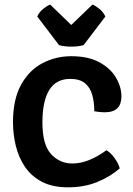

<svg xmlns="http://www.w3.org/2000/svg" viewBox="-20 -808 582 842"><path d="M393.5 -320Q393.5 -359.5 384.5 -391.8Q375.5 -424 352.8 -443Q330 -462 288 -462Q226 -462 196 -413.2Q166 -364.5 166 -271Q166 -173.5 204 -132.2Q242 -91 297 -91Q335 -91 373.5 -107.2Q412 -123.5 446.5 -149Q466 -138.5 483.2 -113.8Q500.5 -89 505 -69.5Q465.5 -34.5 408 -10.5Q350.5 13.5 278 13.5Q210 13.5 163.5 -11Q117 -35.5 89.2 -76.8Q61.5 -118 49.2 -168.8Q37 -219.5 37 -271.5Q37 -373 72.8 -437Q108.5 -501 166.8 -531.2Q225 -561.5 292 -561.5Q367.5 -561.5 416.2 -534.8Q465 -508 488.8 -467.2Q512.5 -426.5 512.5 -385Q512.5 -351.5 494.8 -333.5Q477 -315.5 438 -315.5Q427.5 -315.5 416.5 -316.8Q405.5 -318 393.5 -320ZM239 -610 143.5 -735.5Q151.5 -754.5 169 -768.8Q186.5 -783 200 -788L292.5 -698.5L385.5 -788Q399 -783 416.2 -768.8Q433.5 -754.5 442 -735.5L346.5 -610Q322.5 -603.5 292.5 -603.5Q263 -603.5 239 -610Z"/></svg>

Font: Signika Negative SC SemiBold
Style: Regular
Weight: 600
Designer: Anna Giedryś
Foundry: Anna Giedryś
Version: Version 2.000; ttfautohint (v1.8.3) -l 8 -r 50 -G 200 -x 9 -